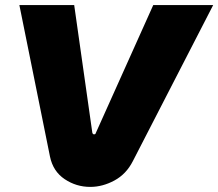

<svg xmlns="http://www.w3.org/2000/svg" viewBox="-20 -720 856 753"><path d="M334 13Q279 13 233.5 -17.5Q188 -48 176 -106L56 -700H271L342 -200Q343 -196 345 -194.5Q347 -193 349 -193Q351 -193 353 -194Q355 -195 356 -199L581 -700H816L501 -88Q475 -37 428.5 -12Q382 13 334 13Z"/></svg>

Font: MuseoModerno Black
Style: Italic
Weight: 900
Italic angle: -9°
Designer: Pablo Cosgaya, Héctor Gatti, Marcela Romero, and the Authors of The MuseoModerno Project.
Foundry: Omnibus-Type Team
Version: Version 1.003